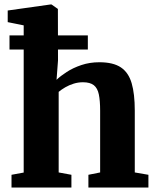

<svg xmlns="http://www.w3.org/2000/svg" viewBox="-20 -839 697 859"><path d="M86 -67V-725.5L14.5 -740V-792L206 -819H210.5L239 -799L239.5 -568.5L233 -482Q250 -498.5 278.5 -517Q307 -535.5 344.2 -548Q381.5 -560.5 424.5 -560.5Q486.5 -560.5 520.8 -537.5Q555 -514.5 569 -466.8Q583 -419 583 -344V-67.5L644 -57V0H375.5V-57L428 -67.5V-344Q428 -388.5 422.2 -416.5Q416.5 -444.5 399.8 -457.8Q383 -471 351 -471Q330 -471 309.8 -464.8Q289.5 -458.5 272.2 -448.5Q255 -438.5 242.5 -428V-67.5L299.5 -57V0H31.5V-57ZM22.5 -680.5H373V-617.5H22.5Z"/></svg>

Font: Merriweather 36pt ExtraBold
Style: Regular
Weight: 800
Designer: Eben Sorkin
Foundry: Eben Sorkin
Version: Version 2.100